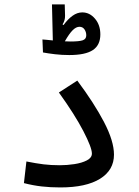

<svg xmlns="http://www.w3.org/2000/svg" viewBox="-20 -843 626 866"><path d="M252.4 2.4Q207.5 2.4 168.7 -2Q129.9 -6.3 87.9 -17.1L99.1 -114.7Q143.1 -106 176.5 -101.8Q210 -97.7 250 -97.7Q282.2 -97.7 315.7 -102.8Q349.1 -107.9 371.8 -119.6Q394.5 -131.3 394.5 -150.4Q394.5 -177.2 356.2 -251.2Q317.9 -325.2 245.6 -425.8L328.6 -479.5Q404.3 -378.4 449.2 -292.5Q494.1 -206.5 494.1 -145.5Q494.1 -75.7 431.2 -36.6Q368.2 2.4 252.4 2.4ZM292.5 -594.7Q258.8 -594.7 227.8 -598.4Q196.8 -602.1 173.8 -606.4L171.4 -665Q179.2 -664.6 191.7 -663.3Q204.1 -662.1 218.3 -660.6L214.4 -823.2H272L273.4 -772.5Q273.9 -751 262.2 -732.9L266.6 -730Q286.1 -756.8 307.4 -772Q328.6 -787.1 351.1 -787.1Q384.3 -787.1 408.4 -758.8Q432.6 -730.5 432.6 -688Q432.6 -639.6 398.9 -617.2Q365.2 -594.7 292.5 -594.7ZM272.5 -656.7Q287.6 -655.8 296.9 -655.8Q337.9 -655.8 353.5 -661.4Q369.1 -667 369.1 -683.6Q369.1 -698.7 361.1 -710.4Q353 -722.2 338.4 -722.2Q323.2 -722.2 307.6 -706.5Q292 -690.9 272.5 -656.7Z"/></svg>

Font: Cascadia Mono PL
Style: Regular
Weight: 400
Monospace: yes
Designer: Aaron Bell
Foundry: Saja Typeworks
Version: Version 2404.023; ttfautohint (v1.8.4)